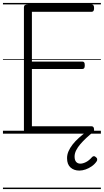

<svg xmlns="http://www.w3.org/2000/svg" viewBox="-20 -905 703 1300"><path d="M169 0Q155 0 148.5 -5.5Q142 -11 142 -23V-856Q142 -866 149 -870.5Q156 -875 170 -875H600Q608 -875 612.5 -869.5Q617 -864 617 -850Q617 -836 612.5 -830.5Q608 -825 600 -825H196V-488H538Q546 -488 550 -482.5Q554 -477 554 -463Q554 -449 550 -443.5Q546 -438 538 -438H196V-50H600Q608 -50 612.5 -44.5Q617 -39 617 -25Q617 -11 612.5 -5.5Q608 0 600 0ZM517 250Q481 250 457.5 229Q434 208 434 166Q434 142 444 119Q454 96 471.5 73.5Q489 51 514 28.5Q539 6 570 -17H611V-11Q587 8 564.5 29Q542 50 524 71Q506 92 495.5 113Q485 134 485 155Q485 179 495.5 191Q506 203 524 203Q541 203 562 192.5Q583 182 602 160Q608 153 615 152.5Q622 152 628 158Q637 164 638 172.5Q639 181 634 188Q621 207 601 221Q581 235 559 242.5Q537 250 517 250ZM0 365H663V375H0ZM0 -20H663V0H0ZM0 -505H663V-500H0ZM0 -885H663V-875H0Z"/></svg>

Font: Playwrite IT Moderna Guides
Style: Regular
Weight: 400
Designer: Veronika Burian, José Scaglione
Foundry: TypeTogether
Version: Version 1.003